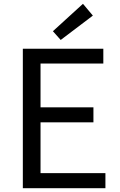

<svg xmlns="http://www.w3.org/2000/svg" viewBox="-20 -989 628 1009"><path d="M100 0H534V-79H193V-346H471V-425H193V-655H523V-733H100ZM299 -779 468 -907 416 -969 258 -825Z"/></svg>

Font: Noto Sans CJK SC Regular
Style: Regular
Weight: 400
Designer: Ryoko NISHIZUKA (kana & ideographs); Paul D. Hunt (Latin, Greek & Cyrillic); Wenlong ZHANG (bopomofo); Sandoll Communica
Foundry: Adobe Systems Incorporated
Version: Version 1.004;PS 1.004;hotconv 1.0.82;makeotf.lib2.5.63406